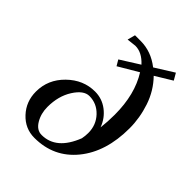

<svg xmlns="http://www.w3.org/2000/svg" viewBox="-158 -590 681 681"><g transform="rotate(45 182.0 -249.5)"><path d="M20.5 -110.4Q20.5 -170.9 65.4 -214.8Q110.4 -258.8 168.9 -258.8Q204.1 -258.8 231.9 -237.8Q259.8 -216.8 272.5 -182.6Q276.4 -214.8 276.4 -250Q276.4 -351.6 233.4 -419.9L159.2 -376L146.5 -397.5L217.8 -442.4Q188.5 -474.6 155.3 -474.6L120.1 -470.7L127.9 -500H156.2Q209 -500 253.9 -464.8L324.2 -508.8L338.9 -483.4L276.4 -445.3Q313.5 -407.2 330.6 -356Q347.7 -304.7 347.7 -252.9Q347.7 -134.8 288.6 -62.5Q229.5 9.8 132.8 9.8Q85.9 9.8 53.2 -25.4Q20.5 -60.5 20.5 -110.4ZM87.9 -100.6Q87.9 -67.4 103.5 -41.5Q119.1 -15.6 143.6 -15.6Q216.8 -15.6 252.9 -108.4Q255.9 -123 255.9 -137.7Q255.9 -177.7 229.5 -205.6Q203.1 -233.4 166 -233.4Q137.7 -233.4 112.8 -194.3Q87.9 -155.3 87.9 -100.6Z"/></g></svg>

Font: Kleymisska
Style: Regular
Weight: 500
Italic angle: -8°
Designer: gluk
Foundry: gluk
Version: Version 0.298